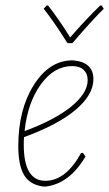

<svg xmlns="http://www.w3.org/2000/svg" viewBox="-20 -678 400 703"><path d="M352 -658 360 -646Q318 -605 245 -520H227Q178 -598 140 -646L151 -658H156Q195 -608 237 -541Q296 -609 347 -658ZM293 -105Q235 -6 148 5H139Q90 -1 68.5 -36.5Q47 -72 47 -143Q47 -276 103 -365.5Q159 -455 242 -457H247Q322 -451 322 -388Q322 -331 257 -276Q192 -221 68 -176Q67 -167 67 -148Q67 -16 146 -16Q221 -16 277 -118H284ZM244 -436Q178 -436 129.5 -369Q81 -302 70 -198Q181 -239 241 -288Q301 -337 301 -385Q301 -408 286.5 -422Q272 -436 244 -436Z"/></svg>

Font: Alegreya Sans SC Thin
Style: Italic
Weight: 100
Italic angle: -7°
Designer: Juan Pablo del Peral
Foundry: Huerta Tipografica
Version: Version 2.007